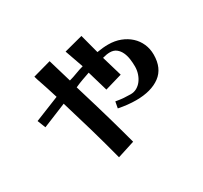

<svg xmlns="http://www.w3.org/2000/svg" viewBox="-163 -940 1326 1257"><g transform="rotate(-30 500.0 -311.5)"><path d="M680 -369 550 -331 505 -485Q479 -476 449.5 -465.5Q420 -455 389 -441Q419 -342 440.5 -269.5Q462 -197 478 -140.5Q494 -84 506.5 -38.5Q519 7 531 52L400 94Q367 -33 332.5 -152.5Q298 -272 262 -390V-391L81 -317L57 -378L244 -453Q229 -501 219 -532Q209 -563 202 -583Q195 -603 191 -615.5Q187 -628 184 -640L321 -678L373 -502Q403 -510 432.5 -521.5Q462 -533 492 -541L443 -680L584 -717L622 -573Q645 -577 666 -579Q687 -581 707 -581Q757 -581 798.5 -565Q840 -549 870 -521.5Q900 -494 916.5 -456.5Q933 -419 933 -375Q933 -272 866 -222.5Q799 -173 685 -173Q623 -173 553 -187L562 -235Q594 -229 621.5 -227Q649 -225 673 -225Q699 -225 720 -237Q741 -249 756 -269Q771 -289 779.5 -315Q788 -341 788 -369Q788 -397 784 -425.5Q780 -454 769 -477.5Q758 -501 739 -516Q720 -531 691 -531Q679 -531 666 -529Q653 -527 635 -522Z"/></g></svg>

Font: Cafe24 ClassicType
Style: Regular
Weight: 400
Designer: Cafe24 thkim, hmlim, mnelim & 4IR
Foundry: Cafe24
Version: Version 1.000